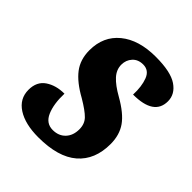

<svg xmlns="http://www.w3.org/2000/svg" viewBox="-160 -649 762 762"><g transform="rotate(45 221.0 -268.0)"><path d="M14 -96Q14 -142 46.5 -164Q79 -186 126 -186Q124 -127 140.5 -89Q157 -51 195 -51Q228 -51 248 -72Q268 -93 268 -128Q268 -158 249.5 -177Q231 -196 187 -222Q129 -254 101.5 -290Q74 -326 74 -378Q74 -456 129 -501Q184 -546 279 -546Q363 -546 400.5 -520.5Q438 -495 438 -455Q438 -376 321 -376Q323 -423 310.5 -456Q298 -489 265 -489Q237 -489 220.5 -471Q204 -453 204 -427Q204 -399 225 -376Q246 -353 287 -330Q347 -296 372 -260.5Q397 -225 397 -174Q397 -86 341.5 -38Q286 10 175 10Q101 10 57.5 -18Q14 -46 14 -96Z"/></g></svg>

Font: Noto Serif CondExtraBold
Style: Italic
Weight: 800
Width: 3
Italic angle: -12°
Designer: Monotype Design Team
Foundry: Monotype Imaging Inc.
Version: Version 1.001